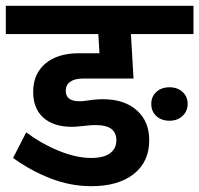

<svg xmlns="http://www.w3.org/2000/svg" viewBox="-30 -668 685 660"><path d="M-10 -648H635V-551H420L429 -398H255Q227 -398 211.5 -387Q196 -376 196 -356Q196 -320 243 -320Q254 -320 260 -321L289 -325Q313 -327 323 -327Q397 -327 440 -289Q483 -251 483 -186Q483 -112 430 -70Q377 -28 284 -28Q212 -28 143 -55Q74 -82 15 -125L60 -213Q114 -173 173.5 -149Q233 -125 284 -125Q326 -125 348 -141Q370 -157 370 -186Q370 -238 300 -238Q285 -238 276 -237L247 -234Q227 -232 218 -232Q154 -232 119 -263.5Q84 -295 84 -352Q84 -414 126 -449.5Q168 -485 242 -485H312L308 -551H-10ZM490 -311Q490 -336 507.5 -352Q525 -368 553 -368Q580 -368 597.5 -352Q615 -336 615 -311Q615 -286 597.5 -269.5Q580 -253 553 -253Q525 -253 507.5 -269Q490 -285 490 -311Z"/></svg>

Font: Madhuban Medium
Style: Regular
Weight: 500
Designer: jaikishan Patel
Foundry: MagicType
Version: Version 1.000